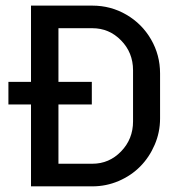

<svg xmlns="http://www.w3.org/2000/svg" viewBox="-20 -660 647 680"><path d="M546.9 -240.2Q546.9 -191.4 527.8 -147.2Q508.8 -103 476.8 -70.6Q444.8 -38.1 400.4 -19Q356 0 307.1 0H89.8V-290H9.8V-370.1H89.8V-640.1H307.1Q372.6 -640.1 427.7 -607.9Q482.9 -575.7 514.9 -520.5Q546.9 -465.3 546.9 -399.9ZM451.2 -230V-411.1Q451.2 -473.6 408.9 -516.8Q366.7 -560.1 307.1 -560.1H187V-370.1H305.2V-290H187V-80.1H307.1Q366.7 -80.1 408.9 -123.8Q451.2 -167.5 451.2 -230Z"/></svg>

Font: Laconic
Style: Regular
Weight: 400
Designer: Robby Woodard
Version: Version 1.000